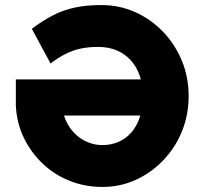

<svg xmlns="http://www.w3.org/2000/svg" viewBox="-20 -730 809 760"><path d="M384.7 10Q316.7 10 256.2 -14Q195.7 -38 149.2 -82Q102.7 -126 74.2 -185Q45.7 -244 42.7 -313V-415.7H680.7L689.7 -272.7H233.3Q242 -245.7 257.2 -224Q272.3 -202.3 292.3 -187.2Q312.3 -172 336.3 -163.8Q360.3 -155.7 384.7 -155.7Q419.7 -155.7 449 -168.3Q478.3 -181 500.2 -206Q522 -231 533.8 -267.2Q545.7 -303.3 545.7 -351Q545.7 -395.3 532.9 -431.1Q520.1 -466.9 496.7 -492.3Q473.3 -517.8 440.8 -531.1Q408.3 -544.3 368.3 -544.3Q329.7 -544.3 298.5 -537.5Q267.3 -530.7 239 -516.3Q210.7 -502 180 -478.7L106 -616Q150.3 -649.3 190.8 -670Q231.3 -690.7 277.2 -700.3Q323 -710 381.6 -710Q452.7 -710 515.2 -682Q577.7 -654 625.2 -604.5Q672.7 -555 699.7 -490Q726.7 -425 726.7 -350Q726.7 -275 700.2 -210Q673.7 -145 626.2 -95.5Q578.7 -46 517.2 -18Q455.7 10 384.7 10Z"/></svg>

Font: Lexend Medium
Style: Regular
Weight: 500
Designer: Bonnie Shaver-Troup, Thomas Jockin
Foundry: Lexend
Version: Version 1.005